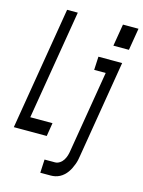

<svg xmlns="http://www.w3.org/2000/svg" viewBox="-160 -815 825 1110"><g transform="rotate(15 252.5 -260.5)"><path d="M412 -604 434 -736H527L505 -604ZM-22 0 100 -735H164L55 -80H188L175 0ZM194 215 198 135H260Q275 135 288.5 126Q302 117 310 104Q318 91 322.5 76.5Q327 62 329 47L410 -440H341L345 -520H487L391 60Q389 74 386 87.5Q383 101 378 114Q373 127 367 139.5Q361 152 352.5 164Q344 176 333 186Q322 196 309.5 202.5Q297 209 283.5 212Q270 215 257 215Z"/></g></svg>

Font: Iosevka SS04 Medium
Style: Italic
Weight: 500
Italic angle: -9°
Monospace: yes
Designer: Belleve Invis
Foundry: Belleve Invis
Version: Version 19.0.0; ttfautohint (v1.8.4)